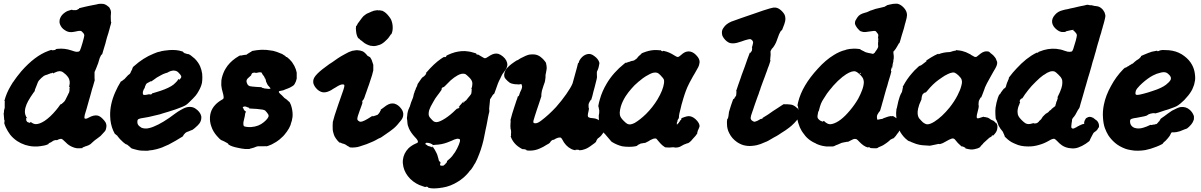

<svg xmlns="http://www.w3.org/2000/svg" viewBox="-34 -770 6618 1058"><path d="M525 -749Q544 -750 560 -736Q569 -730 570 -726Q570 -725 572 -722Q574 -719 576 -713Q579 -703 577 -690Q576 -684 576.5 -671Q577 -658 577 -655Q577 -648 579 -649V-647Q577 -635 573 -624Q571 -615 569.5 -610Q568 -605 566 -598Q564 -591 564 -590.5Q564 -590 562.5 -585.5Q561 -581 558.5 -573Q556 -565 555.5 -563.5Q555 -562 552.5 -552.5Q550 -543 547 -531Q540 -508 534 -488Q531 -476 530 -474Q529 -472 528 -470L527 -469Q526 -471 522 -464Q514 -449 512 -439Q506 -417 503 -412Q501 -408 499 -401.5Q497 -395 494 -389Q489 -377 487 -373Q487 -371 487 -359Q487 -347 487 -340Q487 -333 487.5 -332.5Q488 -332 488 -328Q487 -322 478 -293Q476 -286 474 -281Q471 -268 467 -255Q465 -247 463.5 -242.5Q462 -238 461 -233.5Q460 -229 457 -220Q450 -194 443 -170Q437 -152 433 -137Q429 -119 433 -117Q440 -113 455 -122Q484 -138 505 -133Q519 -129 533 -114Q542 -105 548 -95Q554 -82 552 -70Q551 -62 548 -53Q546 -48 536 -38Q529 -31 524.5 -25.5Q520 -20 516.5 -18Q513 -16 510 -13Q507 -10 500 -5.5Q493 -1 489 2.5Q485 6 482 8.5Q479 11 473 16.5Q467 22 465 24Q455 31 442 35Q440 35 437.5 36Q435 37 433 38Q431 39 431 39Q431 39 426.5 40.5Q422 42 421 43L419 44L421 45H423L421 46Q419 46 415.5 46.5Q412 47 403.5 47Q395 47 390 47Q376 45 363 39Q343 30 330 16Q310 -4 304 -5Q298 -5 289 -2Q285 0 282 1.5Q279 3 278 3Q277 3 277 2Q278 1 272 2Q269 3 267 3Q261 4 253 10Q248 13 248 13.5Q248 14 238 18Q234 21 233 22L232 23H235L237 22L233 24Q229 26 228 26Q223 29 209 32Q188 36 174 37Q139 39 111 30Q110 30 108 29.5Q106 29 104.5 28.5Q103 28 101 27Q82 21 60 7Q37 -9 22 -28Q8 -47 -1 -66Q-6 -76 -10 -89Q-11 -95 -11 -95Q-11 -95 -10 -95Q-9 -95 -9 -97.5Q-9 -100 -9.5 -102Q-10 -104 -9 -104Q-8 -104 -9 -106L-10 -108L-11 -111L-14 -147V-145L-13 -147Q-13 -148 -12 -154V-160L-8 -176Q-8 -177 -8 -183Q-8 -189 -8 -196.5Q-8 -204 -8 -206Q-6 -212 -9 -213H-10L-9 -217Q1 -256 24 -295Q39 -321 43 -324Q44 -325 44 -326Q44 -327 59.5 -347.5Q75 -368 84 -378Q158 -462 231 -489Q239 -492 245 -494L250 -495L251 -494Q252 -493 257 -493L265 -494Q265 -494 266 -494Q274 -496 274 -499Q274 -500 284 -501Q322 -505 360 -492Q377 -486 384 -485Q390 -484 394 -485Q404 -485 407 -493Q411 -501 421 -535Q430 -567 430.5 -574Q431 -581 425 -588Q421 -592 418 -595Q415 -600 408 -600Q401 -601 381 -596Q366 -593 359 -593Q340 -592 323 -604Q305 -615 297 -635Q293 -644 294 -653Q294 -664 299 -673Q306 -689 325 -702Q338 -711 356 -715Q363 -717 364 -716Q366 -713 372 -714Q375 -715 375.5 -714.5Q376 -714 378.5 -714Q381 -714 384 -714Q394 -716 394 -718Q393 -719 396 -719.5Q399 -720 401 -721L403 -723L402 -724L400 -725L407 -726Q415 -728 436 -733Q445 -735 454 -737Q463 -739 474 -741Q476 -741 495 -745Q505 -748 510.5 -748.5Q516 -749 517 -749Q518 -749 525 -749ZM302 -377Q294 -379 283 -376Q280 -375 274 -372.5Q268 -370 265.5 -369Q263 -368 260 -366Q257 -364 258 -367Q259 -368 258 -369Q255 -370 249 -366H248Q248 -367 248 -367Q245 -367 241 -364Q240 -364 238.5 -363.5Q237 -363 234 -362Q229 -359 217 -356Q209 -353 208 -352Q193 -341 181 -327Q177 -322 174 -315Q173 -311 167.5 -298Q162 -285 161.5 -283Q161 -281 159.5 -278.5Q158 -276 158 -273Q158 -270 157.5 -268.5Q157 -267 149 -257Q134 -236 121 -213Q111 -195 106 -176Q101 -155 105 -140Q109 -126 116 -118L117 -117L114 -118Q112 -119 111 -119.5Q110 -120 110 -119Q108 -115 111 -111V-109Q109 -110 112 -104Q115 -98 120 -96Q123 -95 123 -95.5Q123 -96 125 -95Q130 -91 134 -96Q135 -99 136 -98Q140 -93 150 -89Q156 -86 164 -86Q184 -86 212 -104Q243 -125 274 -162Q286 -176 297 -192Q300 -196 301 -196Q305 -195 309 -200Q310 -203 311 -202Q313 -202 316 -207Q317 -208 317 -208Q317 -208 318 -208Q318 -208 320.5 -211Q323 -214 323.5 -215Q324 -216 326 -219Q335 -238 341 -249Q343 -255 345 -257Q348 -262 348 -267Q349 -269 349 -271Q349 -273 349 -273V-275V-282Q349 -281 349 -284Q351 -288 350 -291Q349 -292 348 -291L346 -290L347 -292Q348 -297 350 -309Q351 -321 348 -330Q345 -343 329 -359Q312 -375 302 -377Z M899 -494Q939 -497 969 -487Q976 -485 975 -484Q975 -483 976.5 -481.5Q978 -480 980 -479.5Q982 -479 982 -478Q982 -476 987 -476Q989 -476 993 -474Q1001 -471 1004 -472Q1006 -472 1017 -465Q1029 -456 1039 -447Q1059 -427 1069 -404Q1077 -385 1080 -364Q1081 -358 1081 -344Q1081 -327 1079 -314Q1074 -291 1061 -269Q1053 -254 1044 -243Q1036 -233 1007 -205Q998 -196 990 -191Q982 -186 970 -181Q958 -176 933 -167Q916 -162 908 -159Q900 -156 892.5 -154Q885 -152 875.5 -149Q866 -146 859 -144Q852 -142 847 -140Q835 -137 813 -132Q787 -125 760 -121Q739 -118 732 -115Q723 -112 723 -101Q722 -91 726 -84Q728 -80 732 -76Q739 -70 746 -66Q754 -63 764 -62Q778 -61 791 -65Q803 -68 812 -72Q863 -92 931 -144Q947 -156 962 -164Q966 -166 971 -169Q992 -181 1011 -181Q1028 -181 1041 -173Q1069 -155 1075 -130Q1076 -123 1075 -116Q1074 -103 1065 -90Q1060 -82 1039 -64Q1027 -53 1019 -52Q1015 -51 1011 -48.5Q1007 -46 1004 -45.5Q1001 -45 998 -43.5Q995 -42 992.5 -41Q990 -40 986.5 -36.5Q983 -33 982.5 -32Q982 -31 979 -28Q976 -25 976 -24Q976 -23 976 -22Q976 -20 968 -15Q964 -13 961 -11Q946 -1 933 6Q927 9 922 12Q894 29 869 38Q867 39 863 41Q851 46 829 52Q806 58 788 59Q782 60 781.5 60.5Q781 61 764.5 60.5Q748 60 745 60Q741 59 736 59Q727 58 713 54Q696 50 690 47Q685 44 685 43Q685 41 679 37Q676 36 676 35Q676 34 673 32Q670 30 669 29Q666 26 664 26Q659 26 644 13Q639 8 637 6Q628 -1 615 -18Q611 -25 609 -25Q609 -24 607 -26Q604 -31 602 -30Q600 -28 590 -50Q574 -86 573 -131Q571 -194 601 -262Q615 -294 632 -321Q634 -324 634.5 -323Q635 -322 636 -322Q638 -322 641 -326L642 -328Q643 -328 643 -328Q645 -328 648 -332Q648 -333 649 -332.5Q650 -332 651 -333.5Q652 -335 653 -335.5Q654 -336 658.5 -341.5Q663 -347 664 -347.5Q665 -348 672 -356Q674 -358 674.5 -358Q675 -358 676 -359Q677 -359 680.5 -362.5Q684 -366 686 -371Q686 -372 686.5 -373Q687 -374 687 -374.5Q687 -375 688 -376Q689 -377 689 -378Q689 -379 690 -380Q691 -381 691 -382Q691 -383 692 -384Q693 -385 694 -387Q695 -389 694 -389.5Q693 -390 695 -392Q700 -396 697 -398Q697 -399 698 -400Q699 -401 705 -406Q755 -451 812 -474Q838 -485 844 -485Q845 -485 846 -485Q851 -488 872 -491Q886 -493 899 -494ZM932 -380Q924 -382 918 -381Q905 -379 896 -374Q894 -374 893 -372Q891 -370 876 -366Q864 -362 852 -355Q828 -343 811 -329L799 -321L798 -322Q793 -322 789 -318Q785 -316 781 -314Q772 -310 769 -302Q768 -299 767 -297Q765 -294 764.5 -290Q764 -286 760.5 -281Q757 -276 755 -269Q753 -265 753 -258Q753 -251 755 -249Q758 -244 784 -250L789 -251L790 -250Q791 -249 795.5 -249.5Q800 -250 803 -252Q804 -253 803.5 -254Q803 -255 803 -255Q803 -255 823 -261Q879 -277 909 -295Q923 -303 933 -314Q944 -324 947 -331L948 -334L951 -333Q955 -331 957 -332Q958 -333 959 -336Q959 -338 960 -338Q961 -337 962 -338.5Q963 -340 964 -342V-344L965 -349Q964 -353 958 -361Q954 -365 952 -367Q950 -371 943 -375.5Q936 -380 932 -380Z M1398 -495Q1404 -496 1418 -495.5Q1432 -495 1435 -495Q1455 -493 1471 -490Q1492 -485 1514 -475Q1520 -473 1521 -472.5Q1522 -472 1526 -469Q1528 -468 1530 -466.5Q1532 -465 1534 -464Q1536 -463 1537.5 -462Q1539 -461 1540 -460.5Q1541 -460 1540 -459Q1538 -458 1543 -456Q1545 -455 1545 -456Q1545 -457 1549 -454Q1562 -444 1575 -428Q1582 -418 1588 -407Q1598 -387 1601 -370Q1601 -365 1601 -354Q1601 -343 1601 -337Q1598 -321 1589 -306Q1585 -300 1584 -300Q1583 -300 1577 -295Q1563 -286 1551 -282Q1546 -281 1540 -278Q1527 -271 1515 -270Q1507 -269 1505 -268Q1498 -264 1510 -253Q1514 -250 1520 -244Q1536 -226 1540 -226Q1540 -226 1540 -225.5Q1540 -225 1542 -224Q1544 -223 1545.5 -221.5Q1547 -220 1547 -221L1549 -219Q1552 -214 1553 -215Q1553 -215 1554 -214Q1555 -213 1557 -211Q1559 -209 1560 -209L1563 -205Q1570 -193 1574 -175Q1580 -149 1578 -126Q1575 -103 1569 -89Q1568 -84 1567 -81Q1560 -63 1547 -45Q1544 -41 1540 -36Q1529 -20 1506 -1Q1492 11 1463 26Q1454 30 1443 34Q1434 37 1433 36Q1432 35 1419 36Q1410 36 1398 36Q1386 35 1379 38Q1366 44 1349 48Q1342 49 1341 51Q1340 51 1330.5 51Q1321 51 1316 51Q1296 49 1279 45Q1243 38 1228 28Q1226 27 1225.5 27Q1225 27 1225 25.5Q1225 24 1224 23Q1221 19 1212 15Q1210 14 1203 10Q1196 6 1192.5 5Q1189 4 1187 3Q1177 -2 1161 -21Q1140 -45 1131 -72Q1126 -85 1124 -99Q1117 -155 1152 -192Q1167 -208 1188 -220Q1196 -224 1197.5 -227.5Q1199 -231 1198 -239Q1197 -248 1193 -262Q1188 -278 1186 -295Q1185 -299 1185.5 -311Q1186 -323 1186 -328Q1190 -354 1203 -381Q1210 -394 1220 -408Q1244 -439 1282 -461Q1290 -465 1290 -465Q1293 -462 1299 -465Q1301 -466 1301.5 -465.5Q1302 -465 1305 -466Q1308 -467 1310 -467Q1317 -468 1317.5 -468Q1318 -468 1321 -468Q1328 -469 1328 -472Q1328 -472 1330 -473Q1331 -473 1332 -474Q1332 -475 1333 -475Q1336 -475 1336 -477Q1336 -478 1337 -478Q1338 -478 1341 -479.5Q1344 -481 1343.5 -481.5Q1343 -482 1346 -483Q1352 -484 1352 -487Q1352 -489 1360 -490Q1381 -494 1398 -495ZM1406 -371Q1404 -371 1398.5 -371.5Q1393 -372 1392 -371Q1384 -370 1376 -368Q1374 -368 1373 -369Q1372 -370 1371 -370Q1370 -370 1364.5 -369.5Q1359 -369 1358 -368L1355 -366L1354 -364Q1350 -361 1351 -358Q1351 -356 1348.5 -353.5Q1346 -351 1341 -347Q1328 -337 1325 -328Q1323 -321 1326 -314Q1329 -305 1333 -301Q1337 -297 1343 -295Q1352 -293 1380 -291Q1392 -291 1398 -290Q1404 -290 1405.5 -290Q1407 -290 1407 -289Q1408 -286 1415 -285Q1419 -284 1420 -284Q1421 -282 1430 -282Q1435 -281 1443 -280.5Q1451 -280 1454 -281Q1458 -282 1456 -284Q1456 -285 1454 -287Q1452 -289 1450 -291.5Q1448 -294 1446.5 -296Q1445 -298 1444 -298Q1443 -298 1438 -308Q1436 -314 1434 -316.5Q1432 -319 1431 -327Q1429 -338 1426 -338Q1425 -338 1425 -339Q1425 -343 1421 -349Q1420 -351 1416.5 -355Q1413 -359 1412 -361Q1409 -369 1406 -371ZM1322 -182Q1317 -184 1311 -183Q1311 -183 1310 -182Q1308 -182 1308 -182L1306 -181Q1304 -181 1304 -178Q1304 -174 1307 -173Q1307 -173 1308.5 -169Q1310 -165 1311 -163.5Q1312 -162 1317 -158Q1322 -154 1322 -154Q1319 -152 1317 -144Q1316 -141 1315 -130Q1314 -124 1309 -104Q1307 -98 1307 -89Q1307 -78 1310 -75Q1315 -72 1324 -71Q1336 -69 1351 -70Q1392 -73 1420 -97Q1432 -107 1439 -116Q1447 -126 1446 -133Q1446 -139 1436 -151Q1430 -158 1427 -161Q1418 -167 1388 -169Q1380 -170 1378.5 -170Q1377 -170 1368.5 -170.5Q1360 -171 1352.5 -171.5Q1345 -172 1342 -172H1338L1340 -174L1341 -175H1340Q1335 -178 1332 -178Q1331 -178 1331 -178.5Q1331 -179 1327.5 -180Q1324 -181 1322 -182Z M1927 -493Q1933 -494 1937 -493Q1950 -493 1965 -487Q1966 -486 1970.5 -483.5Q1975 -481 1977.5 -478Q1980 -475 1982.5 -472.5Q1985 -470 1987 -468Q1991 -461 1993 -462Q1994 -462 1995 -461Q1999 -457 2001 -457Q2006 -457 2014 -440Q2017 -433 2021 -419L2023 -413V-399Q2023 -386 2023 -382Q2021 -373 2016 -355Q2009 -332 1999 -303Q1996 -295 1994 -289.5Q1992 -284 1989.5 -276.5Q1987 -269 1984.5 -262Q1982 -255 1979 -247Q1976 -239 1974 -232Q1970 -222 1967 -219Q1962 -215 1962 -210Q1962 -207 1963 -206.5Q1964 -206 1962 -199Q1961 -196 1958.5 -189Q1956 -182 1953.5 -175Q1951 -168 1949 -163Q1942 -143 1938 -131Q1934 -117 1935 -112.5Q1936 -108 1941 -104Q1949 -98 1954 -99Q1970 -100 2011 -127L2019 -132V-130L2018 -129H2021Q2024 -129 2026 -131H2028L2035 -133L2036 -134L2040 -135Q2040 -136 2041 -135.5Q2042 -135 2043.5 -136Q2045 -137 2046 -137L2051 -142Q2051 -142 2052.5 -143.5Q2054 -145 2054 -145.5Q2054 -146 2055.5 -147.5Q2057 -149 2056.5 -149.5Q2056 -150 2058 -151Q2061 -154 2060 -156Q2060 -157 2061.5 -158Q2063 -159 2064 -162L2065 -164L2064 -165Q2063 -166 2063.5 -166Q2064 -166 2070.5 -170.5Q2077 -175 2084 -180.5Q2091 -186 2094 -188Q2106 -196 2118 -199Q2130 -201 2139 -199Q2150 -196 2159.5 -189Q2169 -182 2177 -171Q2190 -154 2188 -136Q2187 -121 2176 -107Q2153 -77 2136 -63Q2131 -59 2126.5 -55.5Q2122 -52 2118.5 -49.5Q2115 -47 2114 -46Q2112 -44 2091 -30Q2062 -9 2058 -9Q2058 -9 2051 -6Q2036 3 2023 9Q1983 27 1957 34Q1951 36 1948 37Q1936 41 1924 42Q1919 43 1909.5 43Q1900 43 1897.5 42.5Q1895 42 1893 41.5Q1891 41 1891 40Q1891 39 1887.5 37.5Q1884 36 1881.5 34.5Q1879 33 1877.5 32Q1876 31 1872 28Q1865 24 1858 22Q1853 21 1852 20.5Q1851 20 1848.5 19Q1846 18 1846 18Q1845 17 1842 16Q1839 15 1838 16Q1838 18 1826 5Q1816 -7 1810 -18Q1806 -26 1803 -38Q1798 -53 1799 -77Q1799 -90 1800 -98Q1805 -122 1830 -194Q1842 -226 1842 -228Q1844 -232 1851 -254Q1867 -297 1863 -302Q1861 -305 1855 -305Q1846 -305 1838 -301Q1834 -299 1828 -296Q1824 -293 1815 -288Q1808 -284 1802 -280.5Q1796 -277 1792 -274Q1782 -268 1770 -264Q1760 -261 1751 -261Q1735 -261 1718 -274Q1711 -280 1703 -290Q1697 -299 1694 -307Q1692 -312 1692 -319.5Q1692 -327 1693.5 -332Q1695 -337 1697 -341Q1702 -351 1716 -365Q1737 -386 1781 -417Q1788 -421 1790.5 -423Q1793 -425 1798 -428Q1821 -444 1828 -449Q1841 -458 1867 -472Q1889 -485 1907 -490Q1915 -492 1927 -493ZM2076 -709Q2093 -701 2109 -680Q2117 -670 2121 -662Q2130 -641 2130 -618Q2130 -598 2124 -585Q2123 -581 2122 -581V-583L2121 -581Q2119 -580 2117.5 -577Q2116 -574 2114 -572Q2112 -570 2109.5 -565.5Q2107 -561 2097.5 -551.5Q2088 -542 2083 -538Q2066 -524 2051 -521Q2045 -519 2044 -519Q2041 -517 2026 -516Q2020 -516 2007 -518Q1996 -521 1986 -526Q1975 -531 1965 -540Q1960 -545 1959.5 -545Q1959 -545 1957.5 -546Q1956 -547 1955.5 -547Q1955 -547 1952.5 -549.5Q1950 -552 1949.5 -552Q1949 -552 1948 -554Q1943 -560 1942 -558Q1942 -557 1941 -559Q1940 -559 1939 -561Q1935 -568 1932 -577Q1929 -587 1928 -599Q1926 -613 1928 -625L1929 -629L1930 -628L1931 -627L1932 -629Q1933 -631 1934 -633L1935 -636Q1936 -636 1937 -638.5Q1938 -641 1938 -642L1939 -643L1941 -645Q1942 -647 1942.5 -647Q1943 -647 1944 -649Q1945 -651 1945.5 -651Q1946 -651 1946 -652Q1946 -653 1946.5 -652.5Q1947 -652 1952 -660Q1956 -666 1961 -672Q1969 -683 1978 -688Q1980 -690 1983 -692Q1987 -695 2000 -700Q2005 -702 2006.5 -703Q2008 -704 2009 -704Q2010 -704 2011 -705Q2012 -706 2014 -706.5Q2016 -707 2016.5 -707Q2017 -707 2019 -708Q2021 -709 2024 -710Q2024 -710 2026 -711Q2027 -711 2027 -711Q2031 -712 2039 -713Q2044 -713 2044 -713.5Q2044 -714 2045 -714Q2046 -714 2050.5 -713Q2055 -712 2056 -713Q2057 -714 2062 -712.5Q2067 -711 2070 -711Q2073 -711 2076 -709Z M2507 -488Q2528 -490 2550 -486Q2559 -485 2575 -480Q2581 -478 2582 -478Q2587 -478 2592 -473Q2592 -473 2591.5 -472.5Q2591 -472 2592 -471Q2593 -469 2595 -468.5Q2597 -468 2598 -470Q2598 -471 2603 -468Q2613 -463 2625 -455Q2628 -453 2632 -451Q2636 -449 2639 -449Q2644 -449 2657 -458Q2666 -464 2670 -466Q2693 -479 2713 -473Q2725 -469 2737.5 -458.5Q2750 -448 2756 -436Q2762 -424 2762 -412Q2761 -407 2759 -400Q2755 -387 2743 -373Q2733 -361 2729 -351Q2726 -344 2723 -338Q2710 -315 2697 -274Q2695 -269 2693.5 -264.5Q2692 -260 2691 -257.5Q2690 -255 2689 -253.5Q2688 -252 2688 -252Q2686 -253 2681 -246Q2679 -242 2675 -236Q2667 -225 2666 -222Q2666 -219 2666 -217Q2666 -211 2664 -196Q2663 -191 2662.5 -182Q2662 -173 2661.5 -170Q2661 -167 2662 -165Q2663 -161 2662 -153Q2661 -148 2659.5 -143Q2658 -138 2655.5 -124.5Q2653 -111 2651 -100Q2649 -89 2647 -79Q2644 -63 2642 -56Q2642 -52 2633 -11Q2631 0 2630 3Q2629 6 2628.5 9Q2628 12 2626 18.5Q2624 25 2623 30Q2615 58 2607 78Q2595 110 2585 128Q2581 133 2579 137Q2573 149 2562 164Q2558 168 2555.5 170.5Q2553 173 2551 176Q2549 180 2537 192.5Q2525 205 2516 212Q2504 222 2491 230Q2449 257 2403 264Q2398 264 2397 264.5Q2396 265 2389 266Q2349 271 2329 265Q2325 264 2325 263Q2325 260 2319 259Q2313 258 2311.5 260Q2310 262 2295 256Q2275 250 2260 241Q2252 236 2242 229Q2225 216 2213 200Q2189 168 2186 131Q2186 124 2185.5 123Q2185 122 2186 112Q2190 75 2217 47Q2234 31 2257 21Q2265 18 2267 16Q2269 14 2269 10Q2268 1 2252 -15Q2230 -39 2220 -61Q2212 -78 2211 -94Q2211 -102 2210 -106Q2209 -110 2208.5 -116.5Q2208 -123 2209 -125.5Q2210 -128 2210 -134.5Q2210 -141 2211 -144.5Q2212 -148 2212 -149Q2212 -150 2212.5 -151.5Q2213 -153 2213.5 -156Q2214 -159 2215.5 -162.5Q2217 -166 2217 -167Q2217 -168 2217.5 -168.5Q2218 -169 2219 -171Q2220 -173 2220.5 -174.5Q2221 -176 2221 -177Q2221 -178 2222 -178.5Q2223 -179 2223 -180Q2223 -181 2224 -182Q2225 -183 2227 -192Q2230 -204 2239 -225Q2243 -234 2243 -237Q2244 -240 2244 -240.5Q2244 -241 2245 -246Q2246 -249 2246.5 -251.5Q2247 -254 2247 -254.5Q2247 -255 2248.5 -257.5Q2250 -260 2250 -261Q2250 -262 2250.5 -264Q2251 -266 2251.5 -267.5Q2252 -269 2254 -273Q2257 -278 2257 -281Q2257 -283 2260 -288Q2265 -296 2266 -302Q2266 -306 2270 -311Q2276 -321 2288 -337Q2293 -344 2296 -345Q2303 -349 2309 -356Q2315 -364 2315 -366Q2315 -367 2314 -367H2312L2316 -371Q2357 -419 2396 -446Q2414 -458 2415 -457Q2415 -457 2415 -456Q2415 -455 2418 -455Q2425 -456 2426 -463Q2427 -464 2433 -467Q2452 -476 2473 -482Q2489 -486 2507 -488ZM2526 -363Q2518 -365 2508.5 -363Q2499 -361 2488 -355Q2468 -344 2449 -327Q2446 -323 2442 -320Q2436 -315 2418 -296Q2414 -292 2412 -290.5Q2410 -289 2409.5 -289.5Q2409 -290 2407 -290Q2405 -289 2402 -285.5Q2399 -282 2399 -279Q2399 -277 2400 -277Q2401 -277 2387 -258Q2382 -252 2379.5 -248Q2377 -244 2375 -242Q2365 -230 2352 -206Q2337 -181 2331 -163Q2328 -152 2328 -142Q2328 -130 2337 -120Q2350 -105 2356 -101Q2359 -99 2363 -98Q2367 -97 2372 -97Q2389 -98 2420 -118Q2448 -136 2477 -165L2485 -172H2486Q2490 -170 2494 -175Q2498 -178 2499 -182V-183L2497 -181L2493 -180L2498 -186Q2511 -200 2520 -211L2521 -213L2520 -209Q2518 -205 2517.5 -204Q2517 -203 2518 -203Q2522 -205 2529 -214Q2531 -217 2532 -217L2531 -215V-214L2533 -215Q2535 -217 2544 -229Q2549 -236 2550.5 -237Q2552 -238 2554 -241Q2556 -244 2557 -245Q2560 -248 2562 -252Q2565 -260 2564 -262Q2563 -262 2564 -263.5Q2565 -265 2565 -267Q2565 -269 2564.5 -269.5Q2564 -270 2565 -272Q2567 -278 2564 -280L2563 -281L2565 -285Q2566 -288 2567.5 -294.5Q2569 -301 2569 -308.5Q2569 -316 2568 -318Q2565 -330 2552 -343Q2537 -358 2530 -362Q2528 -363 2526 -363ZM2497 -4Q2496 -5 2490 -5.5Q2484 -6 2483 -5Q2483 -5 2479 -4Q2472 -3 2456 5Q2448 9 2431 15Q2399 27 2364 28Q2352 29 2351 29.5Q2350 30 2349.5 29.5Q2349 29 2350 28Q2350 26 2349 26Q2346 23 2343 23Q2341 23 2341 22Q2341 20 2335 20Q2334 20 2334 19.5Q2334 19 2331 18Q2328 17 2321 17H2314L2312 19Q2310 20 2310 22Q2310 26 2313 26Q2313 26 2315 27Q2323 35 2332 36Q2333 36 2334.5 37Q2336 38 2338 38.5Q2340 39 2340 38H2341Q2345 42 2348 42Q2349 42 2349 38.5Q2349 35 2349 35.5Q2349 36 2351.5 39.5Q2354 43 2355 45Q2360 51 2367 65Q2377 82 2382 105Q2383 113 2384 114Q2386 119 2391 122L2393 123V126Q2393 129 2392 133Q2390 138 2391 140Q2392 142 2395 142H2397Q2397 143 2398.5 143Q2400 143 2400.5 143.5Q2401 144 2403 143Q2405 142 2405 143Q2406 144 2407.5 143.5Q2409 143 2411 141.5Q2413 140 2413 139.5Q2413 139 2415 138Q2420 136 2420 133Q2420 132 2423 130Q2428 127 2429 121V118L2433 114Q2448 102 2458 90Q2460 87 2462 84Q2474 70 2485 48Q2496 26 2500 11Q2503 -2 2497 -4Z M3204 -472Q3222 -476 3241 -461Q3262 -446 3268 -427Q3270 -421 3268 -416Q3267 -412 3266 -405.5Q3265 -399 3263.5 -395Q3262 -391 3261 -388Q3260 -385 3259 -383Q3258 -381 3256 -377L3255 -372V-360Q3255 -348 3255.5 -347Q3256 -346 3255.5 -342.5Q3255 -339 3253.5 -332.5Q3252 -326 3249 -314.5Q3246 -303 3242.5 -288.5Q3239 -274 3236 -265Q3229 -234 3225 -224Q3224 -221 3224 -220Q3224 -219 3223 -220Q3222 -221 3220 -217.5Q3218 -214 3218 -213.5Q3218 -213 3217 -213Q3216 -211 3211 -201Q3210 -198 3209 -193Q3209 -174 3211 -173Q3212 -172 3211 -168Q3210 -164 3209 -157Q3205 -142 3205 -134Q3205 -130 3206 -127.5Q3207 -125 3211 -123Q3219 -119 3231 -119Q3247 -118 3257 -113Q3269 -107 3279 -96Q3288 -87 3292 -77Q3295 -71 3296 -67Q3298 -53 3294 -43Q3293 -41 3290 -37.5Q3287 -34 3284 -30Q3279 -22 3274 -18Q3271 -16 3267.5 -12.5Q3264 -9 3261 -8Q3258 -5 3255 0Q3255 2 3253 4Q3250 9 3251 10Q3252 10 3249 13Q3243 19 3231 27Q3205 47 3189 52Q3173 58 3161 58Q3157 58 3157 57Q3157 55 3145 55Q3139 55 3137.5 55.5Q3136 56 3137 57V58Q3136 57 3132 57Q3124 56 3114 51Q3082 35 3064 -2Q3059 -11 3055 -12Q3051 -13 3041 -11Q3030 -8 3018 0Q3015 2 3015 1Q3016 0 3016 -0.5Q3016 -1 3014 0Q3010 1 3005 5Q3001 8 2999 12Q2997 17 2989 22Q2984 24 2978 28Q2960 40 2941 48Q2915 60 2886 60Q2876 60 2873.5 59.5Q2871 59 2868 58Q2863 57 2866 57Q2868 56 2865 55L2858 53Q2851 51 2850 52Q2849 53 2846 52Q2840 50 2831 44Q2808 30 2793 8Q2784 -6 2781 -16Q2779 -21 2781 -21Q2783 -21 2782 -27Q2781 -30 2781.5 -30Q2782 -30 2782 -34Q2782 -38 2782.5 -42Q2783 -46 2782 -49.5Q2781 -53 2781 -55.5Q2781 -58 2780 -59Q2779 -60 2779 -67.5Q2779 -75 2778.5 -76Q2778 -77 2779 -87Q2780 -97 2780 -103L2779 -109L2781 -116Q2786 -138 2801 -183Q2805 -194 2807.5 -202.5Q2810 -211 2811.5 -215Q2813 -219 2815 -224Q2819 -239 2820 -240Q2820 -240 2821.5 -239.5Q2823 -239 2824.5 -241Q2826 -243 2827 -247Q2832 -263 2834 -266Q2837 -271 2840 -279Q2841 -284 2842 -286Q2843 -288 2843 -292.5Q2843 -297 2842 -297Q2841 -297 2842 -300Q2842 -305 2838 -306Q2836 -307 2830.5 -305.5Q2825 -304 2821 -305Q2817 -306 2814 -305.5Q2811 -305 2807 -305.5Q2803 -306 2797 -307Q2783 -309 2775 -314Q2773 -316 2769 -319Q2763 -323 2759 -328Q2756 -332 2753 -334Q2739 -348 2747 -372Q2750 -381 2756 -390Q2770 -408 2798 -427Q2817 -440 2818 -439Q2821 -437 2822 -441Q2823 -442 2835 -449Q2865 -465 2882 -469Q2895 -471 2911 -470Q2929 -468 2944 -457Q2960 -445 2969 -432Q2974 -426 2975 -422Q2975 -419 2976 -415.5Q2977 -412 2977.5 -409Q2978 -406 2978 -403Q2980 -393 2975 -371Q2971 -355 2972 -350Q2972 -345 2972 -343Q2970 -330 2970 -328Q2969 -320 2967 -315Q2965 -310 2961 -298Q2957 -286 2955 -279Q2951 -267 2951 -263Q2951 -260 2950 -257Q2949 -254 2949 -247V-239L2946 -230Q2943 -220 2936 -199.5Q2929 -179 2924 -164Q2919 -149 2918.5 -147Q2918 -145 2913 -130Q2907 -110 2905 -103Q2904 -94 2908 -92Q2913 -90 2920 -91Q2931 -92 2949 -106Q2989 -136 3030 -180Q3061 -215 3086.5 -251.5Q3112 -288 3121 -310Q3126 -326 3145 -397Q3149 -413 3151 -421Q3152 -422 3152.5 -422.5Q3153 -423 3153 -423Q3156 -423 3156 -429Q3156 -431 3158.5 -435.5Q3161 -440 3165 -446Q3182 -468 3204 -472Z M3569 -494Q3583 -495 3601 -493H3609V-491Q3609 -490 3611 -489Q3617 -486 3620 -489L3621 -490L3625 -489Q3652 -484 3683 -464Q3687 -461 3692.5 -458.5Q3698 -456 3701 -456Q3707 -456 3719 -467Q3734 -481 3748 -485Q3759 -488 3769 -486Q3791 -482 3811 -456Q3822 -441 3821 -426Q3820 -420 3818 -411Q3815 -401 3808 -390Q3800 -376 3794 -365Q3790 -359 3785 -350Q3774 -331 3767 -317Q3764 -311 3761 -305Q3746 -276 3731 -226Q3729 -219 3727.5 -213.5Q3726 -208 3722 -195Q3719 -182 3717 -174Q3715 -166 3713 -158Q3711 -150 3710 -146Q3707 -132 3707 -122Q3707 -118 3702 -112Q3699 -108 3699 -103Q3700 -100 3699 -100Q3696 -99 3696 -94Q3696 -91 3697 -91Q3695 -90 3695 -87Q3695 -86 3695.5 -85.5Q3696 -85 3696 -85Q3695 -84 3696.5 -84Q3698 -84 3700 -86L3701 -88L3699 -87L3698 -86Q3705 -91 3707 -94V-96Q3707 -97 3709 -98Q3714 -102 3713 -105Q3713 -106 3716 -107Q3721 -110 3721 -116V-119L3727 -121Q3733 -123 3738 -125Q3749 -129 3759 -130Q3779 -131 3799 -113Q3810 -103 3816 -92Q3821 -82 3821 -75Q3821 -72 3819.5 -69.5Q3818 -67 3817 -63Q3816 -59 3814 -56Q3810 -49 3811 -47Q3811 -47 3810 -46Q3808 -40 3808 -38Q3808 -37 3809 -37V-36Q3807 -35 3807 -33Q3803 -25 3782 -3Q3776 5 3769 11Q3762 17 3759 18Q3757 19 3756 20H3755Q3755 19 3754 19Q3752 19 3747 22Q3746 23 3745 23Q3744 23 3740.5 24.5Q3737 26 3734 27Q3731 28 3725 32Q3719 36 3712 39Q3702 43 3692 43Q3686 44 3681 42Q3674 41 3668 42Q3664 43 3655 43Q3646 43 3641 42.5Q3636 42 3636 42Q3633 45 3615 30Q3604 20 3592 5Q3586 -3 3583.5 -5Q3581 -7 3576 -7Q3567 -7 3558 -2Q3548 2 3540 8Q3531 13 3522 17Q3518 18 3517.5 18.5Q3517 19 3517 18Q3517 16 3510 19Q3505 20 3502 20Q3494 21 3489 25Q3487 26 3483.5 27.5Q3480 29 3479 31Q3478 34 3468 36Q3454 39 3432.5 39Q3411 39 3394 36Q3366 29 3341 14Q3331 8 3330 4Q3329 2 3323.5 -3.5Q3318 -9 3318 -10Q3318 -11 3306 -24Q3302 -28 3300.5 -30.5Q3299 -33 3295 -36Q3290 -42 3282 -58Q3271 -79 3268 -97Q3265 -111 3266 -115Q3266 -118 3265.5 -125.5Q3265 -133 3265.5 -134Q3266 -135 3266.5 -139.5Q3267 -144 3267.5 -144.5Q3268 -145 3268 -152.5Q3268 -160 3268 -163Q3267 -166 3267 -166.5Q3267 -167 3266.5 -170Q3266 -173 3265.5 -174Q3265 -175 3265 -177Q3265 -183 3263 -183Q3262 -183 3264 -192Q3266 -204 3271 -221Q3283 -266 3310 -311Q3346 -371 3406 -419Q3414 -425 3414 -425Q3416 -422 3422 -426Q3424 -427 3424 -427Q3425 -425 3430 -429H3432Q3432 -429 3433 -429Q3434 -429 3434.5 -429.5Q3435 -430 3436.5 -430.5Q3438 -431 3440 -432H3441Q3444 -434 3453 -435Q3461 -436 3467 -442Q3468 -443 3471 -444.5Q3474 -446 3474.5 -447.5Q3475 -449 3476 -449Q3479 -451 3479 -452V-453Q3479 -453 3479 -453.5Q3479 -454 3480 -454.5Q3481 -455 3481 -455.5Q3481 -456 3482 -456.5Q3483 -457 3482.5 -457.5Q3482 -458 3484 -459Q3486 -460 3486 -460.5Q3486 -461 3487.5 -462Q3489 -463 3489 -464Q3489 -464 3489.5 -464.5Q3490 -465 3491 -465Q3492 -466 3493.5 -467Q3495 -468 3495 -469Q3495 -469 3495.5 -469.5Q3496 -470 3496 -470Q3501 -472 3501 -475Q3501 -475 3501 -476L3511 -480Q3541 -492 3569 -494ZM3587 -369Q3578 -372 3565 -369Q3550 -365 3525 -350Q3506 -338 3496 -329Q3492 -325 3490 -324Q3488 -323 3484 -319.5Q3480 -316 3477 -313Q3464 -303 3446 -282Q3428 -262 3413 -239Q3395 -210 3387 -183Q3382 -165 3381 -150Q3381 -142 3382 -136Q3385 -121 3404 -103Q3416 -91 3422 -88Q3432 -83 3442.5 -85Q3453 -87 3464 -93Q3493 -110 3526 -142Q3563 -179 3589 -222Q3620 -274 3625 -312Q3626 -320 3625 -329Q3623 -338 3604 -357Q3594 -367 3587 -369Z M4227 -728Q4231 -728 4233 -728Q4241 -729 4249 -726Q4263 -721 4276.5 -706.5Q4290 -692 4292 -681Q4292 -677 4293 -676Q4294 -674 4294 -665Q4294 -655 4288 -637Q4281 -617 4276 -606Q4275 -603 4274 -602Q4273 -604 4272 -603Q4271 -602 4269 -599Q4267 -596 4266 -595Q4265 -594 4261 -585Q4260 -584 4259 -581Q4258 -577 4245 -543Q4243 -536 4235 -522Q4225 -506 4223 -505Q4220 -504 4214 -492L4212 -488V-480Q4212 -473 4212.5 -470Q4213 -467 4212 -462Q4212 -459 4211 -453Q4211 -448 4210.5 -446.5Q4210 -445 4210 -441Q4210 -437 4210 -437Q4210 -437 4211 -437.5Q4212 -438 4212 -437Q4212 -436 4211 -434Q4209 -425 4206 -418Q4205 -415 4203 -409Q4201 -405 4197 -394Q4194 -385 4192 -379Q4190 -373 4186.5 -364.5Q4183 -356 4181 -349Q4176 -335 4173 -328Q4172 -325 4170 -320Q4166 -308 4159 -290Q4157 -284 4157 -284Q4157 -284 4155 -277Q4151 -268 4146 -251Q4144 -246 4142 -241Q4135 -221 4127 -199Q4124 -190 4121 -181.5Q4118 -173 4116.5 -167.5Q4115 -162 4112 -155Q4108 -144 4105 -134Q4102 -122 4102.5 -117Q4103 -112 4109 -106Q4117 -100 4123 -99Q4126 -99 4131 -101Q4139 -103 4155 -113Q4162 -117 4162.5 -115.5Q4163 -114 4164 -114Q4166 -114 4167 -116Q4168 -117 4167 -118Q4166 -119 4168 -120Q4169 -121 4171 -122Q4197 -137 4227 -159Q4240 -168 4248 -172.5Q4256 -177 4267 -185Q4285 -197 4287 -197Q4287 -197 4287.5 -196Q4288 -195 4290.5 -195Q4293 -195 4295 -195.5Q4297 -196 4297.5 -195.5Q4298 -195 4301.5 -195.5Q4305 -196 4305.5 -195.5Q4306 -195 4308.5 -195Q4311 -195 4315.5 -194.5Q4320 -194 4321 -194Q4322 -194 4327.5 -193Q4333 -192 4340.5 -188Q4348 -184 4352.5 -179.5Q4357 -175 4358 -175Q4362 -174 4366 -164Q4371 -154 4371 -143Q4371 -132 4366 -120Q4360 -110 4343 -92Q4325 -74 4315 -67Q4296 -52 4271 -37Q4262 -31 4256 -27Q4250 -23 4244.5 -20Q4239 -17 4233 -14Q4190 12 4185 12Q4185 12 4178 15Q4157 25 4136 30Q4122 33 4107 34Q4087 36 4063 30Q4043 24 4026 12Q3999 -7 3985 -35Q3978 -48 3975 -61Q3972 -73 3972 -87Q3971 -97 3973 -111L3974 -117L3975 -116Q3976 -115 3977 -116Q3978 -118 3980 -130Q3981 -140 3982 -145L3983 -153L3994 -189Q4007 -225 4007 -226L4008 -225Q4008 -223 4009 -223Q4010 -223 4013 -229Q4014 -233 4014.5 -232.5Q4015 -232 4016.5 -234Q4018 -236 4018 -236.5Q4018 -237 4018.5 -238.5Q4019 -240 4020 -240L4021 -241Q4022 -243 4022.5 -244.5Q4023 -246 4023 -248.5Q4023 -251 4023.5 -254.5Q4024 -258 4023.5 -258Q4023 -258 4024 -261Q4026 -267 4023 -267Q4022 -267 4022 -267Q4022 -267 4026.5 -280Q4031 -293 4033.5 -301Q4036 -309 4039 -316.5Q4042 -324 4047 -339Q4052 -354 4053 -357Q4055 -362 4069 -400Q4072 -410 4077.5 -424Q4083 -438 4084 -443Q4098 -480 4098 -480Q4098 -480 4099 -479L4100 -478L4102 -480Q4103 -481 4104 -484L4106 -486Q4106 -485 4109 -490Q4110 -493 4110 -497Q4110 -501 4110.5 -504Q4111 -507 4110 -508L4109 -509L4112 -517Q4116 -532 4116 -538Q4116 -540 4114 -543Q4111 -550 4104 -553Q4099 -556 4089 -553Q4074 -550 4050 -541Q4040 -538 4027 -534Q4014 -531 4004 -531Q3997 -531 3988 -533Q3970 -539 3955 -559Q3949 -567 3946 -575Q3944 -583 3944 -592Q3944 -605 3953 -617Q3966 -638 3996 -651Q4002 -654 4027 -662Q4039 -666 4045 -668.5Q4051 -671 4081 -681Q4111 -691 4122 -695Q4150 -705 4171 -712Q4217 -727 4227 -728Z M4887 -414Q4888 -417 4888.5 -417Q4889 -417 4885 -404Q4882 -394 4881.5 -394Q4881 -394 4882 -400Q4884 -407 4887 -414ZM4913 -749Q4929 -745 4944 -730Q4964 -710 4964 -687Q4964 -675 4956 -648Q4954 -642 4953 -638Q4950 -626 4947 -614Q4941 -594 4939 -588Q4938 -584 4935 -575Q4932 -566 4931.5 -563Q4931 -560 4929.5 -555.5Q4928 -551 4927 -547Q4923 -532 4921 -532Q4919 -532 4917 -527Q4916 -525 4914.5 -522.5Q4913 -520 4909 -513Q4902 -500 4894 -491Q4890 -488 4889.5 -486.5Q4889 -485 4889 -482.5Q4889 -480 4889 -479Q4890 -477 4890 -470Q4891 -466 4891 -462Q4892 -449 4889 -438Q4888 -433 4889 -433Q4889 -433 4888 -428.5Q4887 -424 4886.5 -422.5Q4886 -421 4884.5 -414Q4883 -407 4880 -397.5Q4877 -388 4876 -385Q4875 -378 4877 -378Q4879 -378 4875 -366Q4873 -361 4873 -358Q4871 -351 4866 -335Q4864 -330 4861.5 -320.5Q4859 -311 4858 -307.5Q4857 -304 4855 -296.5Q4853 -289 4850 -281Q4846 -266 4839 -242Q4836 -230 4833.5 -221.5Q4831 -213 4828.5 -204.5Q4826 -196 4824 -188Q4822 -181 4819 -171Q4818 -167 4817 -164Q4816 -161 4815 -159Q4814 -157 4813.5 -156Q4813 -155 4813 -156Q4812 -156 4810.5 -154Q4809 -152 4808 -150Q4799 -136 4799 -133Q4798 -131 4798 -125.5Q4798 -120 4799 -117Q4799 -111 4801 -111Q4802 -110 4808.5 -111.5Q4815 -113 4821 -114Q4829 -114 4834 -118Q4838 -121 4839 -120Q4840 -120 4850 -124Q4854 -126 4862 -128Q4866 -128 4867.5 -128.5Q4869 -129 4869 -130Q4869 -130 4873 -130Q4884 -129 4884 -129.5Q4884 -130 4884 -131H4886Q4894 -127 4905 -119Q4917 -109 4923 -95Q4934 -74 4923 -52Q4919 -42 4909 -31Q4907 -27 4902 -21Q4897 -15 4893 -11Q4889 -7 4888 -7Q4884 -7 4880 -4Q4877 -2 4876 -2Q4874 -2 4867 5Q4861 11 4848 20Q4842 24 4839 26Q4833 31 4818 37Q4804 42 4804 44Q4804 44 4800 46L4795 47H4782Q4769 47 4764 46L4760 44L4758 42Q4752 40 4750 42Q4750 43 4746 42Q4725 36 4702 12Q4690 -1 4686 -3Q4683 -4 4678.5 -4.5Q4674 -5 4668 -3Q4662 -1 4652.5 4.5Q4643 10 4641 10.5Q4639 11 4637 12H4636V10L4634 11Q4632 11 4629.5 12Q4627 13 4625 13Q4623 13 4621 13.5Q4619 14 4614 15Q4605 16 4595 21Q4586 25 4585 25.5Q4584 26 4580 27.5Q4576 29 4573 30Q4570 31 4567 33Q4563 36 4555 37Q4550 37 4537 37Q4524 37 4518 37Q4495 34 4484 30Q4481 29 4473 26Q4464 23 4459 19Q4456 17 4452 16Q4445 13 4430 3Q4409 -12 4397 -30Q4394 -34 4390.5 -38.5Q4387 -43 4384 -48Q4372 -68 4367 -86Q4366 -91 4364 -95Q4357 -121 4359 -123L4360 -121Q4361 -119 4361.5 -119Q4362 -119 4362.5 -123Q4363 -127 4362.5 -128.5Q4362 -130 4362 -133V-135L4363 -136Q4364 -139 4364 -142Q4364 -145 4364 -145Q4365 -145 4367 -159Q4367 -162 4365 -170Q4365 -172 4364.5 -175.5Q4364 -179 4363.5 -179.5Q4363 -180 4363 -182Q4363 -188 4361 -188Q4360 -188 4360 -188Q4360 -191 4364 -207Q4386 -298 4473 -392Q4515 -439 4561 -467Q4575 -476 4593 -484Q4609 -491 4623 -494Q4628 -496 4631 -497Q4646 -501 4671 -502Q4686 -502 4701 -500Q4707 -499 4707 -499Q4707 -499 4707 -498Q4708 -495 4715 -493Q4719 -492 4719 -491Q4719 -489 4726 -488Q4727 -487 4728.5 -486Q4730 -485 4731.5 -484.5Q4733 -484 4733.5 -483.5Q4734 -483 4736 -482.5Q4738 -482 4740.5 -481Q4743 -480 4744.5 -480Q4746 -480 4750 -478.5Q4754 -477 4758 -477Q4762 -477 4768 -475Q4776 -472 4779 -474Q4781 -475 4782 -476.5Q4783 -478 4784 -478Q4787 -478 4788 -484Q4789 -485 4789.5 -485Q4790 -485 4791 -487Q4792 -489 4793 -490Q4794 -491 4794 -491.5Q4794 -492 4795 -493Q4796 -494 4796 -494.5Q4796 -495 4798 -497Q4799 -499 4800 -501Q4801 -503 4801.5 -503Q4802 -503 4802 -504Q4802 -504 4802 -504L4805 -511Q4805 -515 4805 -519Q4805 -523 4804.5 -525Q4804 -527 4804 -526V-527Q4804 -528 4804.5 -530.5Q4805 -533 4805 -535Q4805 -537 4804 -537L4805 -539Q4805 -541 4806 -544L4805 -547V-549Q4807 -555 4806 -558V-559L4804 -558L4803 -557L4804 -559Q4806 -569 4806 -576Q4806 -582 4800 -588Q4797 -592 4794.5 -595Q4792 -598 4790 -599Q4785 -601 4761 -597Q4733 -592 4722 -594Q4712 -596 4708 -598Q4700 -603 4700 -604Q4700 -605 4696 -609Q4692 -613 4692 -613Q4692 -613 4688 -618Q4680 -629 4677 -639V-641Q4678 -640 4677.5 -644Q4677 -648 4677.5 -647.5Q4678 -647 4678 -650.5Q4678 -654 4678.5 -653.5Q4679 -653 4679.5 -654Q4680 -655 4680 -655.5Q4680 -656 4680 -657Q4680 -658 4680.5 -658Q4681 -658 4683.5 -662.5Q4686 -667 4687.5 -669.5Q4689 -672 4692 -676Q4702 -692 4733 -700Q4741 -702 4742 -702.5Q4743 -703 4743.5 -703Q4744 -703 4745.5 -704Q4747 -705 4750.5 -706Q4754 -707 4761 -711Q4763 -712 4763.5 -712Q4764 -712 4765.5 -712.5Q4767 -713 4770.5 -714Q4774 -715 4776 -716Q4778 -717 4783.5 -718.5Q4789 -720 4790.5 -721Q4792 -722 4825 -729Q4844 -733 4844 -735Q4844 -736 4845 -736Q4847 -736 4849.5 -737.5Q4852 -739 4852 -740Q4852 -741 4854.5 -741.5Q4857 -742 4869 -745Q4881 -748 4886 -748.5Q4891 -749 4891.5 -749Q4892 -749 4900.5 -749.5Q4909 -750 4913 -749ZM4681 -376Q4663 -382 4629 -361Q4619 -354 4616.5 -352Q4614 -350 4608 -346Q4583 -326 4557 -297Q4552 -290 4549 -287Q4543 -281 4538 -274Q4536 -271 4531 -265Q4526 -259 4523 -254.5Q4520 -250 4517.5 -246Q4515 -242 4511.5 -236.5Q4508 -231 4504 -225Q4496 -213 4490 -199Q4485 -187 4479 -163Q4479 -160 4478 -159Q4474 -157 4471 -133Q4469 -120 4477 -113Q4481 -109 4481 -109Q4481 -109 4483 -107.5Q4485 -106 4485.5 -106Q4486 -106 4487 -105Q4491 -101 4492 -103L4494 -102Q4498 -98 4503 -102L4506 -104L4508 -102Q4516 -94 4524 -90Q4536 -83 4552 -87Q4597 -98 4650 -162Q4676 -193 4695 -226Q4699 -234 4700 -236Q4708 -251 4716 -272Q4725 -295 4726 -315Q4726 -323 4724.5 -328.5Q4723 -334 4722 -337Q4719 -344 4708 -356Q4692 -372 4681 -376ZM4708 -368Q4707 -369 4706 -369Q4705 -369 4704 -367V-362Q4708 -362 4709 -366Q4709 -367 4708 -368Z M4903 -105 4907 -95Q4910 -84 4909 -83Q4909 -83 4907.5 -88Q4906 -93 4904.5 -98.5Q4903 -104 4903 -105ZM5234 -493Q5235 -494 5237 -494Q5239 -494 5242 -493Q5256 -492 5268 -489Q5291 -483 5306 -474Q5310 -472 5312.5 -471Q5315 -470 5316 -468Q5326 -462 5334 -458Q5337 -456 5341 -456Q5345 -456 5348 -457.5Q5351 -459 5358 -465.5Q5365 -472 5370 -475Q5379 -482 5389 -485Q5394 -487 5402 -487Q5410 -487 5414 -485.5Q5418 -484 5417 -484L5423 -479Q5424 -478 5424.5 -477Q5425 -476 5430 -473Q5439 -467 5448 -455Q5452 -450 5452 -449Q5454 -448 5456 -440Q5458 -434 5460 -431Q5461 -429 5461 -424Q5461 -411 5450 -392Q5447 -386 5445 -383.5Q5443 -381 5440 -375Q5430 -356 5421 -341Q5413 -328 5404 -310Q5400 -302 5394 -289Q5392 -282 5390 -277Q5386 -268 5379 -248Q5375 -238 5374 -236Q5373 -234 5373 -233.5Q5373 -233 5372 -233Q5371 -234 5370 -232.5Q5369 -231 5367 -228Q5366 -226 5364 -222Q5359 -215 5359 -208Q5357 -191 5359 -188Q5360 -185 5358 -174Q5351 -148 5349 -137Q5347 -124 5349 -120Q5352 -115 5370 -122Q5386 -127 5386 -127Q5387 -125 5392 -125Q5396 -125 5396.5 -124.5Q5397 -124 5400.5 -123.5Q5404 -123 5404.5 -122.5Q5405 -122 5407 -122Q5409 -122 5410 -121.5Q5411 -121 5412 -120Q5417 -118 5421 -114.5Q5425 -111 5432 -108Q5440 -106 5446 -100Q5449 -97 5449.5 -97Q5450 -97 5451 -96Q5451 -94 5453 -92Q5455 -90 5456 -91Q5459 -92 5462 -77Q5463 -70 5461 -59Q5459 -46 5448 -33L5439 -23Q5439 -24 5438 -24Q5430 -24 5430 -18Q5429 -18 5427 -16Q5425 -15 5421 -13Q5417 -11 5410 -4Q5393 12 5389 15Q5385 18 5382 23Q5381 24 5374 31Q5367 38 5368 39H5369Q5368 39 5366 41Q5354 49 5336 52Q5333 53 5326 53.5Q5319 54 5314.5 53.5Q5310 53 5304 52Q5292 50 5285 47L5283 46H5286H5289L5286 45Q5282 42 5277.5 40Q5273 38 5269.5 37Q5266 36 5266 37Q5266 39 5256 29Q5244 19 5235 7Q5227 -4 5222 -6Q5220 -7 5216 -7Q5212 -7 5207 -5Q5198 -2 5179 9Q5159 21 5149 23Q5147 24 5144 24L5142 25L5143 24Q5143 23 5140 23Q5139 23 5138 23Q5135 24 5133 24Q5131 24 5124 26Q5112 29 5100 31L5090 33L5076 32Q5063 32 5060 31Q5057 30 5047 30Q5034 29 5014 23Q4994 16 4988 13Q4982 9 4976 8Q4970 7 4954 -8Q4934 -28 4923 -50Q4920 -56 4920 -58.5Q4920 -61 4919 -63Q4918 -70 4911 -87Q4908 -95 4907 -106Q4906 -113 4906 -118Q4904 -131 4904 -148Q4905 -168 4906 -170Q4908 -172 4910 -184Q4915 -212 4924 -238Q4927 -247 4928.5 -249Q4930 -251 4932 -256Q4934 -261 4936 -263Q4937 -266 4938 -272Q4938 -274 4939 -277Q4940 -280 4939.5 -280Q4939 -280 4940 -282.5Q4941 -285 4941.5 -287Q4942 -289 4941 -290L4940 -291L4944 -298Q4963 -334 4991 -366Q5011 -389 5014 -390Q5015 -391 5019.5 -395.5Q5024 -400 5028.5 -404Q5033 -408 5036 -408Q5040 -408 5051 -417Q5059 -423 5064 -427Q5075 -434 5070 -435Q5068 -435 5074 -439Q5096 -454 5115 -464Q5135 -474 5137 -474V-473Q5136 -471 5139 -471.5Q5142 -472 5151 -476Q5161 -479 5165.5 -479.5Q5170 -480 5174.5 -481Q5179 -482 5182 -482Q5205 -483 5207 -485Q5208 -486 5210 -486Q5212 -486 5213 -487Q5214 -488 5216 -488Q5221 -488 5222 -490Q5223 -490 5226 -490Q5233 -490 5234 -493ZM5225 -370Q5215 -372 5201 -367Q5186 -361 5178 -356Q5175 -355 5172.5 -353.5Q5170 -352 5167.5 -350Q5165 -348 5161 -346Q5157 -344 5138 -330Q5106 -307 5076 -270Q5071 -264 5069 -262Q5067 -260 5066 -260Q5064 -262 5059 -258Q5058 -256 5057.5 -256.5Q5057 -257 5053.5 -254Q5050 -251 5048.5 -246.5Q5047 -242 5046.5 -240.5Q5046 -239 5045 -234.5Q5044 -230 5044 -227Q5045 -223 5041 -216Q5030 -194 5025 -171Q5018 -138 5030 -119Q5033 -115 5043 -104.5Q5053 -94 5057 -92Q5067 -85 5077 -85Q5091 -85 5114 -99Q5157 -126 5199 -178Q5225 -211 5242 -244Q5258 -275 5263 -296Q5267 -310 5267 -319Q5266 -330 5263 -336Q5260 -342 5247 -355Q5234 -367 5225 -370Z M5990 -121V-122Q5992 -121 5993 -120L5994 -119Q5992 -120 5990 -121ZM5953 -743H5954L5962 -744Q5962 -743 5964.5 -742.5Q5967 -742 5969 -742Q5971 -742 5971 -741.5Q5971 -741 5973.5 -741Q5976 -741 5977.5 -741.5Q5979 -742 5979 -741.5Q5979 -741 5981 -741Q5990 -740 5991 -739Q5993 -737 6002 -737Q6007 -736 6008 -736Q6025 -735 6040 -720Q6045 -715 6048 -709Q6049 -707 6050 -706Q6052 -704 6054 -697Q6054 -694 6055.5 -691.5Q6057 -689 6057 -686Q6058 -679 6054 -664Q6049 -642 6044 -627Q6042 -620 6041 -615.5Q6040 -611 6038.5 -607.5Q6037 -604 6036 -599Q6035 -592 6031 -581Q6029 -575 6027 -568.5Q6025 -562 6024 -557.5Q6023 -553 6021 -546.5Q6019 -540 6017.5 -535.5Q6016 -531 6012 -516.5Q6008 -502 6007 -498Q6006 -494 6004.5 -488Q6003 -482 6000 -473Q5997 -464 5993 -448Q5988 -433 5987 -429.5Q5986 -426 5984 -418.5Q5982 -411 5980 -403Q5976 -392 5969 -365Q5965 -352 5962 -342.5Q5959 -333 5955 -318Q5951 -303 5949 -297Q5947 -291 5944 -280.5Q5941 -270 5940 -266Q5936 -251 5932 -238Q5926 -215 5920 -197Q5918 -188 5916 -182Q5914 -174 5911 -171Q5909 -169 5906 -164Q5891 -133 5879 -121Q5876 -117 5875 -115Q5873 -112 5873 -103Q5872 -100 5871 -91Q5868 -70 5870 -66Q5871 -64 5873 -63Q5880 -59 5889 -65Q5891 -66 5891 -66Q5893 -66 5898 -69Q5899 -71 5900.5 -71Q5902 -71 5904 -73Q5906 -75 5907 -75Q5910 -75 5913 -78Q5914 -79 5915 -79Q5918 -79 5920 -81Q5920 -82 5922 -82Q5925 -82 5928 -85Q5930 -86 5933 -86Q5939 -86 5940.5 -89Q5942 -92 5940 -94Q5939 -95 5940 -96Q5943 -99 5941 -100Q5941 -100 5941.5 -101.5Q5942 -103 5941.5 -103.5Q5941 -104 5942 -104Q5945 -106 5944 -108Q5945 -109 5945 -110Q5945 -111 5946 -111.5Q5947 -112 5947 -112.5Q5947 -113 5948 -113.5Q5949 -114 5948.5 -114.5Q5948 -115 5949 -116V-117L5953 -120Q5954 -120 5956.5 -121.5Q5959 -123 5960 -123.5Q5961 -124 5961 -124.5Q5961 -125 5962 -125H5963H5965L5968 -126H5971Q5974 -126 5973 -126L5979 -125Q5988 -122 5994 -117.5Q6000 -113 6001 -112Q6002 -112 6005 -109Q6009 -105 6010 -106Q6010 -106 6011.5 -104Q6013 -102 6015 -99Q6017 -96 6018 -94Q6022 -86 6022 -78Q6022 -67 6021 -67Q6021 -67 6020 -68L6018 -65Q6012 -51 5998 -43Q5991 -39 5987 -29Q5983 -20 5976 -8Q5971 2 5971 3Q5973 6 5949 22Q5928 36 5907 43Q5887 50 5866 47Q5839 45 5818 31Q5806 23 5788 4Q5781 -3 5776 -5Q5766 -7 5745 6Q5719 21 5693 28Q5661 38 5630 37Q5590 37 5561 23Q5556 21 5552 19Q5530 10 5508 -12Q5501 -18 5502 -18.5Q5503 -19 5502.5 -21Q5502 -23 5500 -25Q5498 -27 5499 -27Q5500 -29 5497 -33Q5496 -34 5496 -34.5Q5496 -35 5495 -36.5Q5494 -38 5494 -39Q5495 -41 5489 -48Q5485 -53 5478 -62Q5477 -64 5475 -67.5Q5473 -71 5470.5 -74.5Q5468 -78 5464 -91Q5457 -111 5455 -112Q5452 -113 5451 -141Q5450 -161 5452 -177Q5456 -205 5465 -232Q5467 -236 5469 -241.5Q5471 -247 5472.5 -250.5Q5474 -254 5474 -254Q5474 -254 5473.5 -250Q5473 -246 5473 -246L5480 -257L5483 -263V-262L5484 -263Q5485 -264 5487 -268L5490 -272Q5490 -270 5492 -274L5493 -276L5496 -279L5497 -281L5499 -282Q5501 -284 5502 -284Q5504 -284 5506 -288H5507V-289Q5508 -290 5509.5 -294.5Q5511 -299 5510.5 -299Q5510 -299 5511 -300.5Q5512 -302 5511.5 -302.5Q5511 -303 5512 -304Q5513 -305 5512.5 -305.5Q5512 -306 5513 -307.5Q5514 -309 5514 -310Q5514 -311 5515 -313Q5516 -315 5516 -316Q5516 -317 5518 -320Q5520 -323 5520 -325Q5520 -327 5522 -330Q5526 -336 5525 -340Q5524 -341 5529 -347Q5546 -370 5567 -392Q5621 -451 5675 -478Q5681 -481 5682 -480Q5683 -478 5686 -480Q5687 -481 5687.5 -482.5Q5688 -484 5694 -486Q5741 -505 5786 -501Q5813 -498 5830 -491Q5842 -487 5850 -485Q5854 -484 5861.5 -484.5Q5869 -485 5871 -486Q5876 -488 5880 -500Q5882 -506 5894 -546Q5900 -569 5900 -576Q5900 -582 5895 -588Q5891 -592 5889.5 -594Q5888 -596 5886 -598Q5884 -601 5878 -601Q5877 -601 5878 -602L5881 -603Q5884 -604 5884 -604Q5884 -605 5881.5 -605.5Q5879 -606 5874.5 -605Q5870 -604 5864 -603Q5845 -599 5842 -598L5837 -595L5835 -594Q5833 -594 5826 -593.5Q5819 -593 5814 -594Q5801 -597 5790 -606Q5768 -623 5764 -644Q5760 -667 5779 -688Q5795 -707 5820 -713Q5832 -717 5851 -720Q5858 -722 5864.5 -723.5Q5871 -725 5877 -726Q5883 -727 5888.5 -728.5Q5894 -730 5905 -732.5Q5916 -735 5920.5 -736Q5925 -737 5931.5 -738Q5938 -739 5941 -740Q5944 -741 5953 -743ZM5774 -377Q5764 -379 5753 -376Q5735 -370 5721 -359Q5719 -358 5714 -355Q5697 -343 5674 -320Q5649 -296 5632 -274Q5628 -268 5623 -262Q5614 -251 5606 -238Q5603 -233 5601 -230.5Q5599 -228 5598.5 -227.5Q5598 -227 5598 -228Q5597 -229 5591 -224Q5587 -220 5586 -218Q5586 -216 5585.5 -213.5Q5585 -211 5585 -210Q5585 -208 5585.5 -208Q5586 -208 5586 -208Q5588 -209 5587 -206Q5586 -204 5585 -201.5Q5584 -199 5583 -195Q5573 -174 5573 -154Q5573 -140 5579 -129Q5583 -121 5596 -108Q5609 -95 5618 -90Q5632 -83 5651 -89Q5657 -91 5659 -91Q5662 -93 5662 -91Q5662 -90 5664 -90Q5667 -89 5670 -90Q5671 -91 5672 -90Q5673 -89 5677 -91Q5678 -92 5678.5 -91.5Q5679 -91 5681.5 -92.5Q5684 -94 5684 -94.5Q5684 -95 5687 -97Q5692 -100 5692 -103Q5693 -104 5698 -108Q5704 -113 5707 -119Q5710 -126 5720 -135Q5729 -145 5737 -148Q5743 -151 5749 -159Q5751 -162 5753 -162Q5756 -163 5760 -168Q5762 -171 5762 -171Q5764 -171 5766 -174Q5767 -175 5767.5 -175Q5768 -175 5770 -177Q5772 -179 5772.5 -179Q5773 -179 5774 -180Q5775 -181 5775.5 -181Q5776 -181 5776.5 -182Q5777 -183 5777 -183Q5781 -183 5782 -189Q5782 -191 5782.5 -192Q5783 -193 5782.5 -193Q5782 -193 5782.5 -193.5Q5783 -194 5784 -196Q5784 -198 5786 -204Q5787 -207 5787 -208Q5787 -209 5788 -211Q5791 -214 5791 -218Q5791 -220 5793 -224Q5795 -228 5795 -230V-233H5794L5792 -232L5796 -240Q5808 -263 5815 -285Q5820 -301 5820 -315Q5820 -325 5819 -329Q5816 -338 5811 -345Q5808 -349 5798.5 -358.5Q5789 -368 5786 -370Q5780 -375 5774 -377Z M6388 -494Q6428 -494 6460 -480Q6478 -472 6492 -461Q6520 -440 6535 -412Q6547 -389 6550 -365Q6552 -351 6552 -339Q6552 -328 6549 -317Q6547 -303 6541 -290Q6536 -276 6530 -267Q6517 -245 6492 -219Q6468 -196 6458 -190Q6448 -183 6436 -179Q6432 -177 6428 -176Q6421 -173 6403 -167Q6397 -165 6386 -162Q6340 -146 6332 -145Q6330 -145 6329 -146Q6323 -148 6307 -144Q6294 -141 6288 -135Q6285 -132 6271 -129Q6251 -125 6230 -121Q6223 -120 6216 -119Q6200 -116 6196 -112Q6193 -110 6193 -101Q6193 -92 6196 -85Q6205 -66 6228 -63Q6247 -60 6268 -67Q6285 -72 6303 -81Q6306 -83 6306.5 -82Q6307 -81 6310 -81Q6313 -81 6315 -82Q6317 -83 6317 -82.5Q6317 -82 6319.5 -82.5Q6322 -83 6324 -84H6325Q6325 -83 6326.5 -83.5Q6328 -84 6330 -84.5Q6332 -85 6332.5 -85.5Q6333 -86 6334 -86Q6339 -85 6342 -89Q6344 -91 6344 -91.5Q6344 -92 6345.5 -93Q6347 -94 6347 -95Q6348 -95 6349 -96.5Q6350 -98 6350 -98.5Q6350 -99 6351 -100Q6356 -102 6355 -104Q6354 -105 6356 -106Q6360 -108 6360 -111Q6360 -111 6359 -112Q6358 -113 6363 -116Q6363 -117 6365 -118Q6383 -130 6401 -144Q6416 -155 6424 -160Q6458 -178 6471 -180Q6501 -184 6523 -164Q6537 -151 6543 -135L6545 -130V-121V-113L6543 -107Q6539 -95 6530 -84Q6517 -69 6507 -62Q6504 -60 6500.5 -59.5Q6497 -59 6493 -57Q6489 -55 6487 -54.5Q6485 -54 6483 -53Q6470 -46 6448 -42Q6434 -40 6426 -41Q6422 -41 6420 -38Q6419 -37 6418 -34Q6413 -21 6402 -9Q6390 6 6378 15Q6376 17 6375 19Q6373 23 6368 25Q6353 33 6337 39Q6307 51 6277 57Q6259 60 6237 60.5Q6215 61 6197 57Q6179 54 6168 50Q6133 37 6110 17Q6088 -2 6073 -25Q6062 -43 6054 -65Q6046 -88 6044 -120Q6041 -156 6049 -194Q6059 -244 6088 -296Q6115 -347 6156 -389L6165 -397H6167Q6171 -397 6177 -402Q6179 -404 6180 -404Q6183 -404 6190 -410Q6194 -413 6195 -413Q6199 -413 6202 -418Q6202 -418 6203 -418Q6208 -418 6217 -428Q6220 -431 6228 -437Q6238 -443 6240 -444.5Q6242 -446 6242 -446.5Q6242 -447 6244 -448Q6249 -451 6247 -452Q6247 -453 6248 -453Q6252 -454 6253 -457Q6254 -459 6253 -459.5Q6252 -460 6252 -460Q6254 -462 6271 -469Q6294 -479 6313 -485Q6318 -486 6325.5 -487.5Q6333 -489 6338 -490Q6343 -491 6343 -491Q6343 -491 6342 -490L6344 -488H6346Q6352 -488 6357 -492Q6359 -493 6364.5 -493.5Q6370 -494 6373 -494.5Q6376 -495 6388 -494ZM6389 -371Q6376 -374 6359 -369Q6340 -365 6319 -354Q6315 -352 6305 -346Q6274 -326 6247 -299Q6229 -281 6225 -270Q6221 -257 6224 -250Q6226 -247 6233 -247Q6242 -247 6261 -252Q6267 -254 6276 -256Q6289 -259 6318 -269Q6366 -284 6391 -303Q6409 -317 6416 -329Q6420 -337 6417 -346Q6413 -355 6403 -363Q6397 -369 6389 -371Z"/></svg>

Font: TT2020 Style B
Style: Italic
Weight: 400
Italic angle: -15°
Version: Version 0.2.000